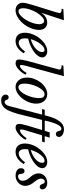

<svg xmlns="http://www.w3.org/2000/svg" viewBox="1081 -1951 1130 3332"><g transform="rotate(90 1646.0 -285.0)"><path d="M331.1 -829.1 204.1 -443.8 207 -441.9Q236.3 -487.8 279.8 -513.4Q323.2 -539.1 372.1 -539.1Q432.1 -539.1 465.6 -501Q499 -462.9 499 -397Q499 -327.6 468.3 -253.7Q437.5 -179.7 389.6 -122.1Q341.8 -64.5 279.5 -27.3Q217.3 9.8 158.2 9.8Q101.1 9.8 64.5 -24.7Q27.8 -59.1 27.8 -113.8Q27.8 -165 70.8 -300.8L191.9 -690.9Q207 -744.1 207 -754.9Q207 -790 130.9 -790L139.2 -819.8ZM173.8 -41Q218.8 -41 272.5 -100.3Q326.2 -159.7 363 -246.1Q399.9 -332.5 399.9 -404.8Q399.9 -439 384 -462.4Q368.2 -485.8 345.2 -485.8Q312.5 -485.8 272.7 -449.5Q232.9 -413.1 200.2 -359.9Q167.5 -306.6 145.3 -241.5Q123 -176.3 123 -123Q123 -41 173.8 -41Z M872.6 -153.8 904.8 -132.8Q818.4 9.8 690.9 9.8Q623 9.8 585.4 -33Q547.9 -75.7 547.9 -152.8Q547.9 -206.5 566.4 -263.4Q585 -320.3 616.9 -368.9Q648.9 -417.5 689.2 -456.5Q729.5 -495.6 776.4 -517.8Q823.2 -540 867.7 -540Q915.5 -540 946 -515.6Q976.6 -491.2 976.6 -453.1Q976.6 -407.7 932.4 -358.4Q888.2 -309.1 812.7 -268.8Q737.3 -228.5 649.9 -209Q645.5 -180.7 645.5 -153.8Q645.5 -100.6 665.3 -72.8Q685.1 -44.9 722.7 -44.9Q759.3 -44.9 799.1 -74Q838.9 -103 872.6 -153.8ZM847.7 -493.2Q796.9 -493.2 741.5 -420.7Q686 -348.1 659.7 -253.9Q756.3 -280.3 819.6 -335.9Q882.8 -391.6 882.8 -451.2Q882.8 -493.2 847.7 -493.2Z M1039.1 -202.1 1172.4 -690.9Q1174.3 -698.7 1178.7 -714.1Q1183.1 -729.5 1185.3 -739.5Q1187.5 -749.5 1187.5 -754.9Q1187.5 -790 1111.3 -790L1119.1 -819.8L1302.2 -829.1L1123 -171.9Q1107.4 -114.3 1107.4 -89.8Q1107.4 -66.9 1128.4 -66.9Q1147.9 -66.9 1174.1 -90.3Q1200.2 -113.8 1217.5 -137.9Q1234.9 -162.1 1245.1 -181.2L1275.4 -164.1Q1244.6 -95.7 1185.5 -43Q1126.5 9.8 1080.1 9.8Q1045.4 9.8 1028.8 -5.6Q1012.2 -21 1012.2 -55.2Q1012.2 -97.2 1039.1 -202.1Z M1326.2 -190.9Q1326.2 -254.9 1350.8 -318.6Q1375.5 -382.3 1414.8 -430.9Q1454.1 -479.5 1507.1 -509.8Q1560.1 -540 1613.3 -540Q1686 -540 1732.2 -487.3Q1778.3 -434.6 1778.3 -348.1Q1778.3 -265.6 1736.6 -182.1Q1694.8 -98.6 1627 -44.4Q1559.1 9.8 1489.3 9.8Q1419.4 9.8 1372.8 -44.7Q1326.2 -99.1 1326.2 -190.9ZM1495.1 -40Q1538.1 -40 1582.5 -98.4Q1627 -156.7 1654.5 -241Q1682.1 -325.2 1682.1 -399.9Q1682.1 -449.7 1664.3 -471.4Q1646.5 -493.2 1613.3 -493.2Q1570.3 -493.2 1527.1 -436.3Q1483.9 -379.4 1457.5 -297.4Q1431.2 -215.3 1431.2 -142.1Q1431.2 -40 1495.1 -40Z M2061.5 -450.2 1967.3 -73.2Q1946.8 7.8 1925.8 65.4Q1904.8 123 1882.8 160.9Q1860.8 198.7 1834.5 220.7Q1808.1 242.7 1780.5 251.2Q1752.9 259.8 1717.3 259.8Q1676.3 259.8 1648.9 238Q1621.6 216.3 1621.6 184.1Q1621.6 159.2 1634.5 144.5Q1647.5 129.9 1670.4 129.9Q1689 129.9 1699.5 140.9Q1710 151.9 1713.1 165Q1716.3 178.2 1725.8 189.2Q1735.4 200.2 1752.4 200.2Q1775.4 200.2 1794.2 176.3Q1813 152.3 1823.2 112.8L1968.3 -450.2H1872.6L1885.3 -496.1H1980.5Q2023.9 -671.4 2082.8 -750.7Q2141.6 -830.1 2221.2 -830.1Q2279.8 -830.1 2318.1 -805.4Q2356.4 -780.8 2356.4 -744.1Q2356.4 -721.2 2343.3 -705.1Q2330.1 -689 2308.6 -689Q2287.1 -689 2275.1 -699Q2263.2 -709 2259 -723.1Q2254.9 -737.3 2251.5 -751.2Q2248 -765.1 2238.8 -775.1Q2229.5 -785.2 2212.4 -785.2Q2173.3 -785.2 2136 -705.6Q2098.6 -626 2072.3 -496.1H2250.5L2276.4 -582H2368.7L2342.3 -496.1H2451.7L2437.5 -450.2H2328.6L2244.6 -171.9Q2228 -118.7 2226.6 -89.8Q2226.6 -66.9 2246.6 -66.9Q2268.1 -66.9 2297.1 -90.3Q2326.2 -113.8 2346.2 -137.9Q2366.2 -162.1 2377.4 -181.2L2406.2 -164.1Q2371.6 -95.7 2308.1 -43Q2244.6 9.8 2196.3 9.8Q2161.6 9.8 2146 -5.6Q2130.4 -21 2130.4 -55.2Q2130.4 -95.7 2161.6 -202.1L2236.3 -450.2Z M2794.9 -153.8 2827.1 -132.8Q2740.7 9.8 2613.3 9.8Q2545.4 9.8 2507.8 -33Q2470.2 -75.7 2470.2 -152.8Q2470.2 -206.5 2488.8 -263.4Q2507.3 -320.3 2539.3 -368.9Q2571.3 -417.5 2611.6 -456.5Q2651.9 -495.6 2698.7 -517.8Q2745.6 -540 2790 -540Q2837.9 -540 2868.4 -515.6Q2898.9 -491.2 2898.9 -453.1Q2898.9 -407.7 2854.7 -358.4Q2810.5 -309.1 2735.1 -268.8Q2659.7 -228.5 2572.3 -209Q2567.9 -180.7 2567.9 -153.8Q2567.9 -100.6 2587.6 -72.8Q2607.4 -44.9 2645 -44.9Q2681.6 -44.9 2721.4 -74Q2761.2 -103 2794.9 -153.8ZM2770 -493.2Q2719.2 -493.2 2663.8 -420.7Q2608.4 -348.1 2582 -253.9Q2678.7 -280.3 2741.9 -335.9Q2805.2 -391.6 2805.2 -451.2Q2805.2 -493.2 2770 -493.2Z M2988.8 -387.2Q2988.8 -453.1 3035.9 -496.6Q3083 -540 3154.8 -540Q3203.1 -540 3234.9 -515.6Q3266.6 -491.2 3266.6 -454.1Q3266.6 -433.6 3254.9 -421.4Q3243.2 -409.2 3223.6 -409.2Q3207 -409.2 3195.8 -418.2Q3184.6 -427.2 3179 -440.2Q3173.3 -453.1 3168.2 -466.1Q3163.1 -479 3154.3 -488Q3145.5 -497.1 3131.8 -497.1Q3110.4 -497.1 3095 -478Q3079.6 -459 3079.6 -431.2Q3079.6 -406.7 3092.5 -381.6Q3105.5 -356.4 3124 -333.3Q3142.6 -310.1 3161.1 -284.9Q3179.7 -259.8 3192.6 -225.8Q3205.6 -191.9 3205.6 -154.8Q3205.6 -88.4 3152.1 -39.3Q3098.6 9.8 3029.8 9.8Q2970.7 9.8 2934.6 -16.1Q2898.4 -42 2898.4 -84Q2898.4 -112.3 2912.4 -129.2Q2926.3 -146 2948.7 -146Q2991.7 -146 2997.6 -86.9Q3000.5 -54.7 3008.3 -44.4Q3016.1 -34.2 3038.6 -34.2Q3074.7 -34.2 3095.7 -56.2Q3116.7 -78.1 3116.7 -115.2Q3116.7 -145 3103.5 -172.9Q3090.3 -200.7 3071.5 -223.4Q3052.7 -246.1 3033.9 -269.5Q3015.1 -293 3002 -323.5Q2988.8 -354 2988.8 -387.2Z"/></g></svg>

Font: Libre Baskerville
Style: Italic
Weight: 400
Designer: Pablo Impallari, Rodrigo Fuenzalida
Foundry: Pablo Impallari, Rodrigo Fuenzalida
Version: Version 1.000